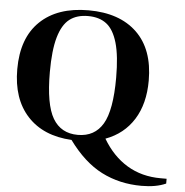

<svg xmlns="http://www.w3.org/2000/svg" viewBox="-59 -727 960 998"><g transform="rotate(5 421.5 -227.5)"><path d="M843 167V192Q792 215 716 215Q601 215 507 167Q413 119 333 9Q185 1 102.5 -88.5Q20 -178 20 -333Q20 -496 110.5 -583Q201 -670 363 -670Q525 -670 615.5 -583Q706 -496 706 -333Q706 -212 654.5 -130Q603 -48 508 -13Q560 75 636.5 121Q713 167 812 167ZM363 -20Q451 -20 493.5 -92Q536 -164 536 -333Q536 -447 516.5 -514.5Q497 -582 459.5 -611Q422 -640 363 -640Q304 -640 266.5 -611Q229 -582 209.5 -514.5Q190 -447 190 -333Q190 -164 232.5 -92Q275 -20 363 -20Z"/></g></svg>

Font: FFF_NEPSZA-BADSAG Bold
Style: Regular
Weight: 700
Designer: bBox Type GmbH
Foundry: bBox Type GmbH
Version: Version 0.002